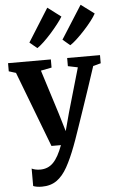

<svg xmlns="http://www.w3.org/2000/svg" viewBox="-72 -923 726 1220"><g transform="rotate(-5 291.0 -313.0)"><path d="M145 252.5Q127.5 252.5 113 250Q98.5 247.5 89.5 243.5V132Q97 136.5 112 140Q127 143.5 143 143.5Q168 143.5 188.8 135.2Q209.5 127 226.8 109.5Q244 92 259 64.8Q274 37.5 288 0H227.5L43.5 -482L-1.5 -496V-548H271.5V-496L202.5 -482.5L291.5 -201L326 -86L356.5 -200.5L438 -483L375.5 -496V-548H585V-496L536 -483Q513.5 -414.5 490.8 -346.2Q468 -278 447 -216.5Q426 -155 409.2 -105.8Q392.5 -56.5 381.2 -25Q370 6.5 367 13.5Q338 90.5 308.2 144Q278.5 197.5 239.8 225Q201 252.5 145 252.5ZM402 -627.5 356 -666.5 490 -877.5 574.5 -814.5Q564.5 -795.5 543.5 -768.2Q522.5 -741 496.2 -712.5Q470 -684 445 -661Q420 -638 403 -627.5ZM192 -627.5 145 -666.5 277.5 -877.5 362 -813.5Q350.5 -794 329.2 -766.8Q308 -739.5 282.8 -711.2Q257.5 -683 233.5 -660.5Q209.5 -638 193 -627.5Z"/></g></svg>

Font: Merriweather 36pt
Style: Bold
Weight: 700
Designer: Eben Sorkin
Foundry: Eben Sorkin
Version: Version 2.100